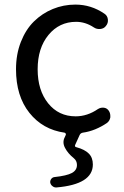

<svg xmlns="http://www.w3.org/2000/svg" viewBox="-20 -574 549 849"><path d="M345.7 12.7Q335.9 14.6 332 23.4L312.5 66.4Q308.6 75.2 318.4 77.1Q354.5 86.9 372.6 105Q390.6 123 390.6 153.3Q390.6 241.2 229.5 254.9Q228.5 254.9 227.5 254.9Q218.8 254.9 211.9 249Q204.1 243.2 202.1 233.4Q201.2 224.6 206.5 217.3Q211.9 210 220.7 209Q275.4 203.1 297.9 190.9Q320.3 178.7 320.3 155.3Q320.3 136.7 305.7 125Q280.3 104.5 267.6 80.1Q260.7 67.4 260.7 54.7Q260.7 43 266.6 32.2L270.5 23.4Q272.5 19.5 270.5 16.6Q268.6 13.7 265.6 12.7Q168.9 -1 109.9 -75.2Q50.8 -149.4 50.8 -267.6Q50.8 -334 72.3 -388.7Q93.8 -443.4 129.9 -479Q166 -514.6 213.4 -534.2Q260.7 -553.7 313.5 -553.7Q382.8 -553.7 441.4 -513.7Q455.1 -504.9 457 -488.3Q459 -471.7 448.2 -459Q439.5 -447.3 423.3 -445.8Q407.2 -444.3 394.5 -453.1Q357.4 -477.5 316.4 -477.5Q242.2 -477.5 194.3 -419.4Q146.5 -361.3 146.5 -267.6Q146.5 -174.8 192.9 -117.2Q239.3 -59.6 314.5 -59.6Q366.2 -59.6 413.1 -91.8Q425.8 -99.6 439.9 -97.7Q454.1 -95.7 461.9 -83Q467.8 -73.2 467.8 -61.5Q467.8 -58.6 467.8 -54.7Q464.8 -39.1 453.1 -30.3Q428.7 -13.7 401.4 -2.4Q374 8.8 345.7 12.7Z"/></svg>

Font: Gen Jyuu GothicX Regular
Style: Regular
Weight: 400
Designer: [Source Han Sans]
Ryoko NISHIZUKA  (kana & ideographs); Paul D. Hunt (Latin, Greek & Cyrillic); Wenlong ZHANG  (bopomofo
Version: Version 1.002.20150607